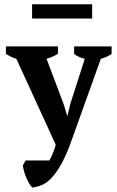

<svg xmlns="http://www.w3.org/2000/svg" viewBox="-20 -671 540 888"><path d="M55.7 -398.9Q42 -402.8 30.8 -408.4Q19.5 -414.1 7.3 -421.4V-456.5H248V-422.4Q228 -409.2 195.3 -398.9L274.4 -189.5L290.5 -135.7H292L305.2 -190.4L372.1 -398.9Q345.2 -404.8 322.8 -421.4V-456.5H496.1V-421.4Q486.3 -414.6 474.6 -409.2Q462.9 -403.8 446.3 -398.9L303.2 0Q280.8 58.6 259 95.7Q237.3 132.8 216.1 154.3Q194.8 175.8 173.1 184.8Q151.4 193.8 128.9 196.3Q122.6 189.9 115.2 178Q107.9 166 101.8 151.4Q95.7 136.7 91.3 121.3Q86.9 106 85.9 93.3L98.6 71.3H208Q211.9 64.9 215.3 58.1Q218.8 51.3 221.7 43.9Q225.1 36.6 229.5 24.9Q233.9 13.2 237.8 -1.5ZM128.4 -585.4V-651.4H406.2V-585.4Z"/></svg>

Font: PT Astra Serif
Style: Bold
Weight: 700
Designer: A.Korolkova, I. Chaeva
Foundry: ParaType Ltd
Version: Version 1.002